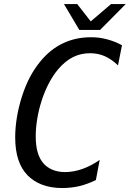

<svg xmlns="http://www.w3.org/2000/svg" viewBox="-20 -929 651 963"><path d="M377.9 -778.8H481.9L610.8 -908.7H537.1L435.1 -821.8L367.2 -908.7H300.8ZM291.5 14.2C322.3 14.2 354 10.3 378.4 4.4C406.2 -2.4 433.6 -12.7 460.9 -25.9L480 -127C451.2 -106.9 422.4 -91.8 393.1 -81.5C363.8 -71.3 334.5 -65.9 306.6 -65.9C254.9 -65.9 219.2 -85 197.3 -110.4C171.9 -139.6 159.2 -184.1 159.2 -245.6C159.2 -299.3 168.9 -363.8 190.4 -428.7C210.4 -489.3 238.8 -543 272 -582C294.9 -608.9 319.8 -629.4 346.2 -642.6C372.6 -655.8 401.4 -662.1 431.6 -662.1C458 -662.1 482.9 -657.2 505.9 -647C528.8 -636.7 550.8 -621.6 571.8 -601.1L591.8 -702.1C567.4 -715.3 542.5 -725.1 516.6 -731.9C490.7 -738.8 465.8 -742.2 436 -742.2C384.8 -742.2 337.9 -731.9 295.9 -711.9C253.9 -691.9 216.3 -662.6 180.2 -618.2C142.6 -571.8 113.3 -517.1 90.3 -445.8C67.9 -376 56.2 -304.2 56.2 -240.2C56.2 -153.8 77.6 -91.8 117.7 -50.3C156.2 -10.3 214.8 14.2 291.5 14.2Z"/></svg>

Font: Hack
Style: Oblique
Weight: 400
Italic angle: -12°
Monospace: yes
Designer: Christopher Simpkins
Foundry: Christopher Simpkins
Version: Version 2.010